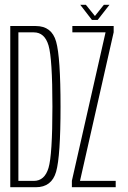

<svg xmlns="http://www.w3.org/2000/svg" viewBox="-20 -784 535 804"><path d="M23 0V-675H130Q196.5 -675 215 -609.8Q233.5 -544.5 233.5 -337.2Q233.5 -130 215 -65Q196.5 0 130 0ZM57 -26.5H121.5Q167 -26.5 183.2 -81Q199.5 -135.5 199.5 -337.5Q199.5 -539 183.2 -593.8Q167 -648.5 121.5 -648.5H57ZM281 0V-27L422 -648.5H283V-675H456V-649L315 -26.5H464.5V0ZM365 -700.5 316 -764H339.5L377.5 -717L415 -764H438.5L389 -700.5Z"/></svg>

Font: Anybody Condensed ExtraLight
Style: Regular
Weight: 200
Width: 3
Designer: Tyler Finck
Foundry: Etcetera Type Company
Version: Version 1.010; ttfautohint (v1.8.3) -l 8 -r 50 -G 200 -x 14 